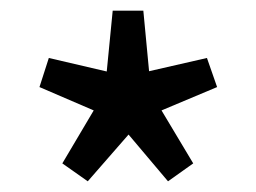

<svg xmlns="http://www.w3.org/2000/svg" viewBox="-20 -754 481 361"><path d="M145 -413.1 97.2 -446.8 156.2 -546.4 54.2 -590.3 71.8 -645 180.7 -619.6 191.9 -733.9H249.5L260.3 -620.1L369.1 -645L388.2 -590.3L283.7 -546.4L343.3 -446.8L295.9 -413.1L221.7 -501Z"/></svg>

Font: Akatab SemiBold
Style: Regular
Weight: 600
Designer: SIL Global
Foundry: SIL Global
Version: Version 4.100